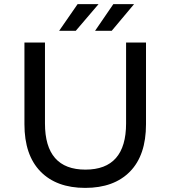

<svg xmlns="http://www.w3.org/2000/svg" viewBox="-20 -907 831 935"><path d="M349 -757H268L358 -887H460ZM524 -757H443L532 -887H633ZM99 -302V-700H199V-306Q199 -81 396 -81Q594 -81 594 -306V-700H691V-302Q691 -151 613 -71.5Q535 8 395 8Q255 8 177 -72Q99 -152 99 -302Z"/></svg>

Font: false
Style: Regular
Weight: 500
Designer: Julieta Ulanovsky
Foundry: Julieta Ulanovsky
Version: Version 7.222;hotconv 1.0.109;makeotfexe 2.5.65596